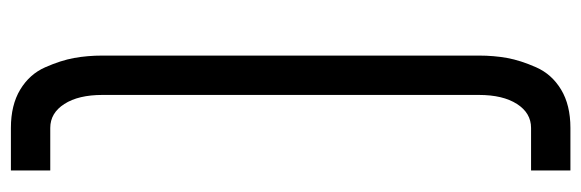

<svg xmlns="http://www.w3.org/2000/svg" viewBox="-386 -496 1092 361"><g transform="rotate(-90 160.5 -316.0)"><path d="M20 136H100Q128 136 145 109.5Q162 83 162 38V-670Q162 -715 145 -741.5Q128 -768 100 -768H20V-842H100Q143 -842 172 -824.5Q201 -807 214 -777.5Q227 -748 231.5 -723Q236 -698 236 -670V38Q236 66 231.5 91Q227 116 214 145.5Q201 175 172 192.5Q143 210 100 210H20Z"/></g></svg>

Font: Mina
Style: Regular
Weight: 400
Version: Version 1.000